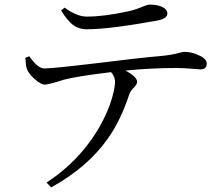

<svg xmlns="http://www.w3.org/2000/svg" viewBox="-20 -759 927 833"><path d="M202 54 182 33Q291 -38 366 -139Q424 -217 456 -303Q479 -368 479 -406Q479 -426 462 -446Q312 -428 256 -413Q247 -410 231 -405Q192 -393 175.5 -392Q159 -391 132 -414.5Q105 -438 97 -459Q92 -472 90 -508L107 -515Q144 -462 172 -462Q208 -462 401 -485Q592 -509 678 -516Q722 -520 759 -530Q773 -534 779 -534Q812 -534 843 -519Q877 -504 877 -483Q877 -458 849 -458Q843 -458 823 -460Q777 -464 746 -464Q637 -464 525 -453Q575 -425 575 -404Q575 -394 562 -380Q546 -365 541 -350Q503 -235 448 -158Q360 -33 202 54ZM357 -632Q321 -632 294 -653Q272 -671 245 -713L260 -726Q313 -687 357 -687Q432 -687 537 -710Q569 -717 601 -731Q620 -739 630 -739Q663 -739 684.5 -728.5Q706 -718 706 -700Q706 -678 663 -670Q454 -632 357 -632Z"/></svg>

Font: Cactus Classical Serif
Style: Regular
Weight: 400
Designer: Henry Chan (via Glyphwiki)、田海東、宇文滿月
Foundry: Moonlit Owen
Version: Version 1.000